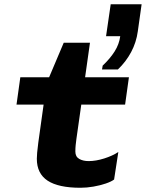

<svg xmlns="http://www.w3.org/2000/svg" viewBox="-20 -876 689 907"><path d="M360 11Q256 11 205 -22.5Q154 -56 154 -126Q154 -139 155.5 -155Q157 -171 161 -203L186 -382H58L76 -511H212L281 -674H405L382 -511H589L571 -382H364L341 -220Q339 -205 337.5 -191Q336 -177 336 -160Q336 -136 354 -125.5Q372 -115 399 -115Q433 -115 472.5 -127.5Q512 -140 539 -158L519 -28Q506 -18 479.5 -9Q453 0 421.5 5.5Q390 11 360 11ZM462 -548 465 -566Q500 -599 521.5 -633Q543 -667 548 -705H481L503 -856H649L631 -728Q624 -676 599.5 -630Q575 -584 537 -548Z"/></svg>

Font: Chivo Mono Medium ExtraBold
Style: Italic
Weight: 800
Italic angle: -8.05°
Monospace: yes
Version: Version 1.008